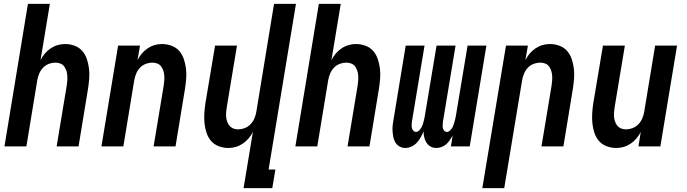

<svg xmlns="http://www.w3.org/2000/svg" viewBox="-20 -755 3540 990"><path d="M3 0 124 -735H237L189 -445Q198 -463 211 -478.5Q224 -494 241 -505.5Q258 -517 277 -522.5Q296 -528 315 -528Q341 -528 365 -519Q389 -510 404.5 -492Q420 -474 428 -450Q436 -426 439 -401Q442 -376 440 -350Q438 -324 434 -298L385 0H272L324 -313Q326 -326 327 -339.5Q328 -353 327 -366Q326 -379 322 -391Q318 -403 311 -412.5Q304 -422 292 -427Q280 -432 267 -432Q249 -432 231.5 -425.5Q214 -419 201.5 -405.5Q189 -392 182 -375Q175 -358 172 -340L116 0Z M503 0 589 -520H702L689 -445Q698 -463 711 -478.5Q724 -494 741 -505.5Q758 -517 777 -522.5Q796 -528 815 -528Q841 -528 865 -519Q889 -510 904.5 -492Q920 -474 928 -450Q936 -426 939 -401Q942 -376 940 -350Q938 -324 934 -298L885 0H772L824 -313Q826 -326 827 -339.5Q828 -353 827 -366Q826 -379 822 -391Q818 -403 811 -412.5Q804 -422 792 -427Q780 -432 767 -432Q749 -432 731.5 -425.5Q714 -419 701.5 -405.5Q689 -392 682 -375Q675 -358 672 -340L616 0Z M1236 215 1284 -75Q1275 -57 1262 -41.5Q1249 -26 1232 -14.5Q1215 -3 1196 2.5Q1177 8 1158 8Q1132 8 1108 -1Q1084 -10 1068.5 -28Q1053 -46 1045 -70Q1037 -94 1034.5 -119Q1032 -144 1033.5 -170Q1035 -196 1039 -222L1089 -520H1202L1150 -207Q1148 -194 1146.5 -180.5Q1145 -167 1146 -154Q1147 -141 1151 -129Q1155 -117 1162.5 -107.5Q1170 -98 1181.5 -93Q1193 -88 1206 -88Q1224 -88 1241.5 -94.5Q1259 -101 1272 -114.5Q1285 -128 1292 -145Q1299 -162 1302 -180L1393 -735H1506L1365 119H1400L1384 215Z M1503 0 1624 -735H1737L1689 -445Q1698 -463 1711 -478.5Q1724 -494 1741 -505.5Q1758 -517 1777 -522.5Q1796 -528 1815 -528Q1841 -528 1865 -519Q1889 -510 1904.5 -492Q1920 -474 1928 -450Q1936 -426 1939 -401Q1942 -376 1940 -350Q1938 -324 1934 -298L1885 0H1772L1824 -313Q1826 -326 1827 -339.5Q1828 -353 1827 -366Q1826 -379 1822 -391Q1818 -403 1811 -412.5Q1804 -422 1792 -427Q1780 -432 1767 -432Q1749 -432 1731.5 -425.5Q1714 -419 1701.5 -405.5Q1689 -392 1682 -375Q1675 -358 1672 -340L1616 0Z M2070 8Q2054 8 2040.5 0.5Q2027 -7 2019 -20Q2011 -33 2008 -48.5Q2005 -64 2004 -79.5Q2003 -95 2005 -111.5Q2007 -128 2010 -144L2072 -520H2169L2104 -128Q2103 -120 2102.5 -111.5Q2102 -103 2104 -95Q2106 -87 2111.5 -81Q2117 -75 2125 -75Q2134 -75 2140.5 -81.5Q2147 -88 2151.5 -95.5Q2156 -103 2159 -111Q2162 -119 2164 -127.5Q2166 -136 2168 -144Q2170 -152 2171 -160L2231 -520H2329L2264 -128Q2263 -120 2262.5 -111.5Q2262 -103 2263.5 -95Q2265 -87 2270.5 -81Q2276 -75 2285 -75Q2293 -75 2300 -81.5Q2307 -88 2311.5 -95.5Q2316 -103 2318.5 -111Q2321 -119 2323.5 -127.5Q2326 -136 2328 -144Q2330 -152 2331 -160L2391 -520H2488L2402 0H2305L2314 -56Q2307 -44 2299 -32Q2291 -20 2280.5 -11Q2270 -2 2256.5 3Q2243 8 2230 8Q2213 8 2200 0.5Q2187 -7 2179 -19.5Q2171 -32 2167.5 -47Q2164 -62 2164 -78Q2158 -63 2149.5 -47.5Q2141 -32 2129.5 -19.5Q2118 -7 2102 0.5Q2086 8 2070 8Z M2467 215 2589 -520H2702L2689 -445Q2698 -463 2711 -478.5Q2724 -494 2741 -505.5Q2758 -517 2777 -522.5Q2796 -528 2815 -528Q2841 -528 2865 -519Q2889 -510 2904.5 -492Q2920 -474 2928 -450Q2936 -426 2939 -401Q2942 -376 2940 -350Q2938 -324 2934 -298L2885 0H2772L2824 -313Q2826 -326 2827 -339.5Q2828 -353 2827 -366Q2826 -379 2822 -391Q2818 -403 2811 -412.5Q2804 -422 2792 -427Q2780 -432 2767 -432Q2749 -432 2731.5 -425.5Q2714 -419 2701.5 -405.5Q2689 -392 2682 -375Q2675 -358 2672 -340L2580 215Z M3158 8Q3132 8 3108 -1Q3084 -10 3068.5 -28Q3053 -46 3045 -70Q3037 -94 3034.5 -119Q3032 -144 3033.5 -170Q3035 -196 3039 -222L3089 -520H3202L3150 -207Q3148 -194 3146.5 -180.5Q3145 -167 3146 -154Q3147 -141 3151 -129Q3155 -117 3162.5 -107.5Q3170 -98 3181.5 -93Q3193 -88 3206 -88Q3224 -88 3241.5 -94.5Q3259 -101 3272 -114.5Q3285 -128 3292 -145Q3299 -162 3302 -180L3358 -520H3471L3385 0H3272L3284 -75Q3275 -57 3262 -41.5Q3249 -26 3232 -14.5Q3215 -3 3196 2.5Q3177 8 3158 8Z"/></svg>

Font: Iosevka Oblique
Style: Bold
Weight: 700
Italic angle: -9°
Monospace: yes
Designer: Belleve Invis
Foundry: Belleve Invis
Version: Version 32.5.0; ttfautohint (v1.8.4)